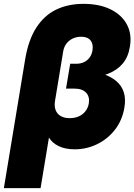

<svg xmlns="http://www.w3.org/2000/svg" viewBox="-53 -757 687 981"><path d="M-33.2 204.1 75.7 -454.6Q92.3 -554.2 133.1 -616.7Q173.8 -679.2 234.9 -708.3Q295.9 -737.3 373.5 -737.3Q454.1 -737.3 511 -709.7Q567.9 -682.1 594.7 -633.1Q621.6 -584 610.8 -519Q602.5 -466.3 574.2 -432.4Q545.9 -398.4 498.5 -379.9Q451.2 -361.3 383.8 -353L391.1 -397Q439.5 -391.1 477.8 -377.7Q516.1 -364.3 542.2 -341.8Q568.4 -319.3 579.3 -286.1Q590.3 -252.9 582.5 -207Q571.8 -142.6 534.7 -94.7Q497.6 -46.9 443.6 -20.5Q389.6 5.9 328.6 5.9Q280.3 5.9 246.6 -10.5Q212.9 -26.9 195.6 -56.2Q178.2 -85.4 177.2 -122.6H208.5L154.3 204.1ZM302.7 -153.3Q329.1 -153.3 349.6 -162.4Q370.1 -171.4 383.5 -188.7Q397 -206.1 400.9 -229Q406.2 -263.2 386.7 -283.7Q367.2 -304.2 327.6 -304.2H284.2L305.7 -431.2H335.9Q358.4 -431.2 375.7 -439.2Q393.1 -447.3 404.5 -462.6Q416 -478 419.4 -499Q424.8 -531.2 409.9 -550.3Q395 -569.3 361.8 -569.3Q338.4 -569.3 319.1 -560.3Q299.8 -551.3 286.9 -534.7Q273.9 -518.1 270 -495.1L228 -240.7Q223.6 -214.4 231.2 -194.6Q238.8 -174.8 257.1 -164.1Q275.4 -153.3 302.7 -153.3Z"/></svg>

Font: Inter 28pt Black
Style: Italic
Weight: 900
Italic angle: -9.3988°
Designer: Rasmus Andersson
Foundry: rsms
Version: Version 4.001;git-66647c0bb